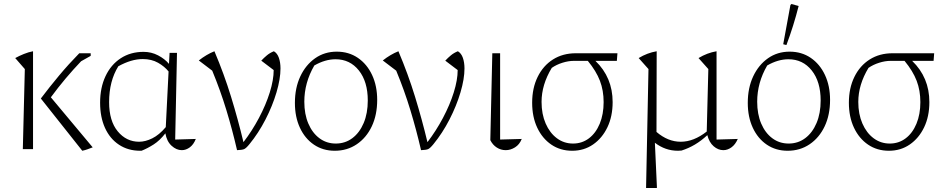

<svg xmlns="http://www.w3.org/2000/svg" viewBox="-20 -745 4735 959"><path d="M94 0 104 -400 56 -455Q76 -466 99.5 -475.5Q123 -485 145 -489V0ZM391 8 184 -253Q227 -310 275 -367.5Q323 -425 376 -479H433V-466L385 -439Q345 -397 307.5 -352.5Q270 -308 234 -259L443 -9Q430 -4 417.5 0.5Q405 5 391 8Z M687 8Q684 8 680 8Q620 8 574.5 -22Q529 -52 504.5 -106Q480 -160 480 -232Q480 -307 507 -364.5Q534 -422 583 -454Q632 -486 697 -486Q736 -486 769.5 -468.5Q803 -451 824 -426L827 -481H864L855 -48L958 -51Q947 -23 928 -9Q909 5 888 5Q861 5 837 -17Q813 -39 806 -79Q778 -43 747.5 -23.5Q717 -4 687 8ZM525 -235Q525 -141 568 -89Q611 -37 675 -37Q706 -37 740.5 -54Q775 -71 808 -110L822 -388Q802 -413 769.5 -431.5Q737 -450 693 -450Q636 -450 571 -414Q525 -340 525 -235Z M1164 5Q1141 -95 1111 -194Q1081 -293 1040 -392L973 -443Q992 -458 1011.5 -469.5Q1031 -481 1051 -489Q1099 -376 1134 -262Q1169 -148 1196 -35Q1239 -91 1273.5 -156Q1308 -221 1327.5 -283.5Q1347 -346 1347 -395L1285 -442Q1298 -456 1313 -468.5Q1328 -481 1348 -489Q1365 -479 1373 -456Q1381 -433 1381 -403Q1381 -351 1361 -283.5Q1341 -216 1306 -148Q1271 -80 1226 -25Q1209 -4 1199 0Q1189 4 1164 5Z M1652 8Q1593 8 1548 -22.5Q1503 -53 1478 -107Q1453 -161 1453 -231Q1453 -306 1480 -363.5Q1507 -421 1554 -454Q1601 -487 1662 -487Q1722 -487 1767.5 -456Q1813 -425 1838.5 -370.5Q1864 -316 1864 -246Q1864 -171 1837 -114Q1810 -57 1762 -24.5Q1714 8 1652 8ZM1657 -28Q1704 -28 1740 -55Q1776 -82 1796.5 -130.5Q1817 -179 1817 -243Q1817 -337 1772.5 -393Q1728 -449 1656 -449Q1604 -449 1550 -418Q1500 -332 1500 -237Q1500 -175 1520 -128Q1540 -81 1575.5 -54.5Q1611 -28 1657 -28Z M2083 5Q2060 -95 2030 -194Q2000 -293 1959 -392L1892 -443Q1911 -458 1930.5 -469.5Q1950 -481 1970 -489Q2018 -376 2053 -262Q2088 -148 2115 -35Q2158 -91 2192.5 -156Q2227 -221 2246.5 -283.5Q2266 -346 2266 -395L2204 -442Q2217 -456 2232 -468.5Q2247 -481 2267 -489Q2284 -479 2292 -456Q2300 -433 2300 -403Q2300 -351 2280 -283.5Q2260 -216 2225 -148Q2190 -80 2145 -25Q2128 -4 2118 0Q2108 4 2083 5Z M2429 -45 2439 -479H2478V-48L2586 -51Q2575 -23 2552.5 -9Q2530 5 2506 5Q2482 5 2461.5 -8Q2441 -21 2429 -45Z M3040 -235Q3040 -164 3014 -109.5Q2988 -55 2942.5 -23.5Q2897 8 2838 8Q2779 8 2734 -22.5Q2689 -53 2663.5 -107Q2638 -161 2638 -232Q2638 -305 2665.5 -361Q2693 -417 2742 -448Q2791 -479 2856 -479H3064L3061 -441H2954Q3040 -358 3040 -235ZM2846 -441Q2819 -441 2789 -431.5Q2759 -422 2736 -406Q2685 -322 2685 -236Q2685 -175 2705.5 -128Q2726 -81 2761.5 -54.5Q2797 -28 2842 -28Q2887 -28 2921.5 -54Q2956 -80 2975.5 -127Q2995 -174 2995 -235Q2995 -293 2976.5 -341.5Q2958 -390 2916 -441Z M3207 194 3219 -400 3170 -455Q3213 -481 3260 -489L3259 -86Q3316 -37 3380 -37Q3445 -37 3510 -88L3518 -400L3469 -455Q3512 -481 3559 -489V-48L3665 -51Q3653 -23 3633.5 -9Q3614 5 3593 5Q3567 5 3544.5 -14.5Q3522 -34 3513 -70Q3483 -42 3451 -23Q3419 -4 3384 7Q3380 7 3375.5 7.5Q3371 8 3366 8Q3303 8 3251 -32L3261 186V194Z M3914 8Q3855 8 3810 -22.5Q3765 -53 3740 -107Q3715 -161 3715 -231Q3715 -306 3742 -363.5Q3769 -421 3816 -454Q3863 -487 3924 -487Q3984 -487 4029.5 -456Q4075 -425 4100.5 -370.5Q4126 -316 4126 -246Q4126 -171 4099 -114Q4072 -57 4024 -24.5Q3976 8 3914 8ZM3919 -28Q3966 -28 4002 -55Q4038 -82 4058.5 -130.5Q4079 -179 4079 -243Q4079 -337 4034.5 -393Q3990 -449 3918 -449Q3866 -449 3812 -418Q3762 -332 3762 -237Q3762 -175 3782 -128Q3802 -81 3837.5 -54.5Q3873 -28 3919 -28ZM3908 -520 3892 -524 3928 -720 3933 -725 3969 -715Q3944 -616 3908 -520Z M4622 -235Q4622 -164 4596 -109.5Q4570 -55 4524.5 -23.5Q4479 8 4420 8Q4361 8 4316 -22.5Q4271 -53 4245.5 -107Q4220 -161 4220 -232Q4220 -305 4247.5 -361Q4275 -417 4324 -448Q4373 -479 4438 -479H4646L4643 -441H4536Q4622 -358 4622 -235ZM4428 -441Q4401 -441 4371 -431.5Q4341 -422 4318 -406Q4267 -322 4267 -236Q4267 -175 4287.5 -128Q4308 -81 4343.5 -54.5Q4379 -28 4424 -28Q4469 -28 4503.5 -54Q4538 -80 4557.5 -127Q4577 -174 4577 -235Q4577 -293 4558.5 -341.5Q4540 -390 4498 -441Z"/></svg>

Font: Piazzolla ExtraLight
Style: Regular
Weight: 200
Designer: Juan Pablo del Peral
Foundry: Huerta Tipografica
Version: Version 1.330